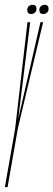

<svg xmlns="http://www.w3.org/2000/svg" viewBox="-34 -766 219 786"><path d="M28 -239 78.5 -675H89.5L40.5 -278.5L131.5 -675H142.5L39 -240L-3 0H-14L28 -239ZM94 -708.5Q77.5 -708.5 77.5 -725.5Q77.5 -735 84.2 -740.8Q91 -746.5 99 -746.5Q115.5 -746.5 115.5 -729.5Q115.5 -720.5 109 -714.5Q102.5 -708.5 94 -708.5ZM143.5 -708.5Q127 -708.5 127 -725.5Q127 -735 133.8 -740.8Q140.5 -746.5 148.5 -746.5Q165 -746.5 165 -729.5Q165 -720.5 158.5 -714.5Q152 -708.5 143.5 -708.5Z"/></svg>

Font: Anybody UltraCondensed Thin
Style: Italic
Weight: 100
Width: 1
Italic angle: -10°
Designer: Tyler Finck
Foundry: Etcetera Type Company
Version: Version 1.010; ttfautohint (v1.8.3) -l 8 -r 50 -G 200 -x 14 